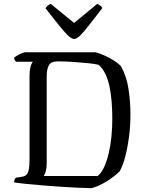

<svg xmlns="http://www.w3.org/2000/svg" viewBox="-20 -975 760 995"><path d="M455 0Q429 0 387.5 -2Q346 -4 298 -7Q250 -10 202.5 -14Q155 -18 115.5 -22Q76 -26 53 -30Q53 -38 56 -44.5Q59 -51 62 -54L88 -58Q106 -60 115.5 -68Q125 -76 129 -95Q133 -114 133 -148V-578Q133 -603 136 -619Q139 -635 143.5 -644Q148 -653 150 -655H63Q59 -658 56 -664.5Q53 -671 53 -675Q58 -681 69.5 -687.5Q81 -694 93 -699Q105 -704 110 -704H475Q491 -700 509.5 -692.5Q528 -685 546.5 -675Q565 -665 581 -654Q597 -643 607 -632Q636 -580 646 -514Q656 -448 656 -383Q656 -321 648.5 -265Q641 -209 629 -163Q617 -117 600 -87Q587 -74 569 -60Q551 -46 531 -34Q511 -22 491 -13Q471 -4 455 0ZM207 -63H486Q506 -79 520 -110Q534 -141 543.5 -181.5Q553 -222 557.5 -267.5Q562 -313 562 -357Q562 -405 558.5 -448.5Q555 -492 547 -529Q539 -566 525 -594Q511 -622 491 -639Q473 -644 437.5 -647.5Q402 -651 360 -654Q318 -657 279 -657Q245 -657 233.5 -637Q222 -617 222 -580V-127Q222 -104 217 -87Q212 -70 207 -63ZM364 -773Q351 -773 331.5 -792Q312 -811 283.5 -846.5Q255 -882 216 -932Q219 -938 226.5 -945Q234 -952 243 -955L364 -856L484 -955Q493 -951 500.5 -945Q508 -939 510 -933Q470 -881 442 -845Q414 -809 395.5 -791Q377 -773 364 -773Z"/></svg>

Font: Texturina Medium 12pt Light
Style: Regular
Weight: 300
Version: Version 1.002